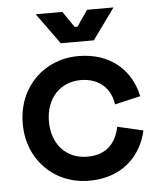

<svg xmlns="http://www.w3.org/2000/svg" viewBox="-52 -745 665 804"><g transform="rotate(-5 281.0 -343.0)"><path d="M344 -700 298 -633H286L240 -700H128L222 -570H361L455 -700ZM34 -248C34 -95 145 14 291 14C433 14 512 -73 535 -176L427 -201C414 -138 377 -87 292 -87C204 -87 144 -151 144 -248C144 -345 206 -409 291 -409C373 -409 418 -358 426 -295L534 -320C511 -431 425 -510 290 -510C145 -510 34 -401 34 -248Z"/></g></svg>

Font: Space Text SemiBold
Style: Regular
Weight: 600
Designer: Florian Karsten (Space Text), Colophon Foundry (Space Mono)
Foundry: Florian Karsten
Version: Version 1.003;PS 001.003;hotconv 1.0.88;makeotf.lib2.5.64775